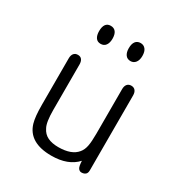

<svg xmlns="http://www.w3.org/2000/svg" viewBox="-139 -649 710 757"><g transform="rotate(30 216.5 -270.5)"><path d="M316 -33Q317 -7 323 0.5Q329 8 337 8Q348 8 355 2.5Q362 -3 362 -16V-357Q362 -371 355.5 -379Q349 -387 337 -387Q325 -387 318.5 -379Q312 -371 312 -357V-154Q312 -118 308 -97.5Q304 -77 293 -64Q268 -33 208 -33Q179 -33 159.5 -42.5Q140 -52 130 -73Q118 -94 118 -151V-357Q118 -371 112 -379Q106 -387 94 -387Q82 -387 75.5 -379Q69 -371 69 -357V-147Q69 -117 71 -97.5Q73 -78 77 -64Q99 10 201 10Q277 10 316 -33ZM149 -551Q134 -551 126.5 -540.5Q119 -530 119 -510Q119 -491 126.5 -480Q134 -469 149 -469Q164 -469 172 -480Q180 -491 180 -510Q180 -530 172 -540.5Q164 -551 149 -551ZM285 -551Q270 -551 262 -540.5Q254 -530 254 -510Q254 -491 262 -480Q270 -469 285 -469Q299 -469 307.5 -480Q316 -491 316 -510Q316 -530 307.5 -540.5Q299 -551 285 -551Z"/></g></svg>

Font: Beiruti Light
Style: Regular
Weight: 300
Designer: Arlette Boutros
Foundry: Boutros
Version: Version 1.41